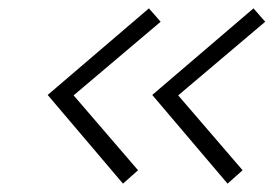

<svg xmlns="http://www.w3.org/2000/svg" viewBox="-20 -506 654 459"><path d="M94 -279 336 -486 364 -454 156 -278 310 -99 274 -67ZM344 -279 586 -486 614 -454 406 -278 560 -99 524 -67Z"/></svg>

Font: Exo Light
Style: Italic
Weight: 300
Italic angle: -9°
Designer: Natanael Gama
Foundry: Natanael Gama
Version: Version 1.500; ttfautohint (v1.6)